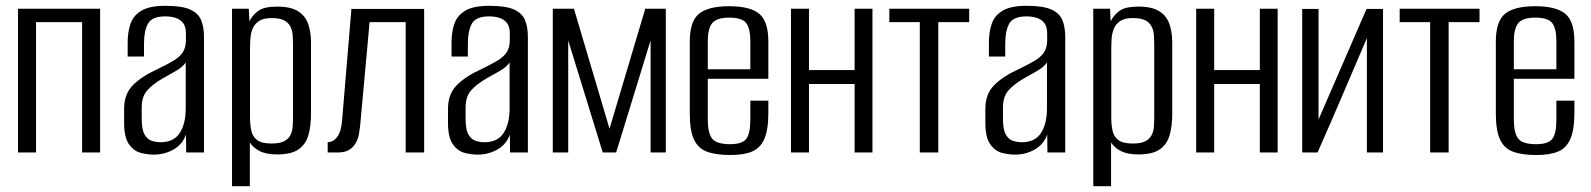

<svg xmlns="http://www.w3.org/2000/svg" viewBox="-20 -525 5476 661"><path d="M42.1 0V-495H324.7V0H262.7V-448.8H104.1V0Z M509.6 7.3Q486.6 7.3 463.2 0.9Q439.8 -5.6 423.6 -29.1Q407.3 -52.6 407.3 -102.5V-150.8Q407.3 -201.2 437.5 -231.7Q467.6 -262.2 520.9 -286.4Q554.9 -302.8 576.7 -315.7Q598.4 -328.5 609.3 -344.9Q620.1 -361.4 620.1 -387.8V-409.1Q620.1 -433.5 610.1 -446.1Q600 -458.7 583.7 -463.7Q567.4 -468.6 549 -468.6Q504.1 -468.6 489.9 -444.3Q475.7 -420.1 475.7 -372.3V-330.3H419.5V-378Q419.5 -415 429.4 -443.5Q439.3 -472 467.3 -488.5Q495.2 -505 549 -505Q606.3 -505 634.7 -492.2Q663.1 -479.3 672.7 -455.2Q682.3 -431.2 682.3 -398.1V0H621L620.3 -61.8Q608.2 -27.6 577 -10.1Q545.9 7.3 509.6 7.3ZM532.6 -35.3Q578.1 -35.3 598.7 -67Q619.4 -98.6 619.4 -152.1V-310.1Q608.9 -294 585.8 -280.9Q562.8 -267.7 539.3 -254.6Q505.2 -234.8 486.6 -213.6Q467.9 -192.3 467.9 -154.4V-115.5Q467.9 -78.7 477.8 -61.7Q487.7 -44.6 503 -40Q518.2 -35.3 532.6 -35.3Z M778.8 116V-495H836.5L838.6 -451.5Q848.4 -471.9 868.4 -487.1Q888.5 -502.3 934 -502.3Q981.1 -502.3 1006.2 -486.2Q1031.4 -470.2 1041 -442.3Q1050.7 -414.4 1050.7 -377.5V-133.3Q1050.7 -91.6 1041.8 -59.9Q1032.8 -28.3 1007.8 -10.8Q982.8 6.7 934.3 6.7Q896 6.7 873.4 -5.2Q850.8 -17.2 840.1 -34.6V116ZM914.7 -30.9Q943 -30.9 958.1 -38.8Q973.2 -46.7 979.9 -60.2Q986.7 -73.6 987.7 -90.5Q988.7 -107.4 988.7 -125.7V-367.3Q988.7 -385.6 987.7 -402.5Q986.7 -419.4 979.9 -433.2Q973.2 -447 958.1 -454.9Q943 -462.8 914.7 -462.8Q886.8 -462.8 871.7 -452.7Q856.6 -442.6 849.8 -426.4Q843.1 -410.3 841.9 -391.3Q840.8 -372.2 840.8 -355.2V-119.3Q840.8 -94.7 845.3 -74.6Q849.8 -54.4 865.5 -42.6Q881.3 -30.9 914.7 -30.9Z M1108.1 0V-35.6Q1127.5 -35.6 1141.3 -54.4Q1155 -73.2 1157.7 -110.4L1189.8 -494.3H1440.2V0H1376.6V-448.7H1252.4L1219.9 -92.5Q1218.6 -80.2 1215.9 -64.3Q1213.2 -48.5 1205.4 -33.8Q1197.7 -19.2 1182.8 -9.6Q1168 0 1143 0Z M1624.6 7.3Q1601.6 7.3 1578.2 0.9Q1554.8 -5.6 1538.6 -29.1Q1522.3 -52.6 1522.3 -102.5V-150.8Q1522.3 -201.2 1552.5 -231.7Q1582.6 -262.2 1635.9 -286.4Q1669.9 -302.8 1691.7 -315.7Q1713.4 -328.5 1724.3 -344.9Q1735.1 -361.4 1735.1 -387.8V-409.1Q1735.1 -433.5 1725.1 -446.1Q1715 -458.7 1698.7 -463.7Q1682.4 -468.6 1664 -468.6Q1619.1 -468.6 1604.9 -444.3Q1590.7 -420.1 1590.7 -372.3V-330.3H1534.5V-378Q1534.5 -415 1544.4 -443.5Q1554.3 -472 1582.3 -488.5Q1610.2 -505 1664 -505Q1721.3 -505 1749.7 -492.2Q1778.1 -479.3 1787.7 -455.2Q1797.3 -431.2 1797.3 -398.1V0H1736L1735.3 -61.8Q1723.2 -27.6 1692 -10.1Q1660.9 7.3 1624.6 7.3ZM1647.6 -35.3Q1693.1 -35.3 1713.7 -67Q1734.4 -98.6 1734.4 -152.1V-310.1Q1723.9 -294 1700.8 -280.9Q1677.8 -267.7 1654.3 -254.6Q1620.2 -234.8 1601.6 -213.6Q1582.9 -192.3 1582.9 -154.4V-115.5Q1582.9 -78.7 1592.8 -61.7Q1602.7 -44.6 1618 -40Q1633.2 -35.3 1647.6 -35.3Z M1883.1 0V-495H1955.9L2078.4 -81.9L2201.5 -495H2272.2V0H2219.8V-385.8L2101.2 0H2055.1L1936.2 -385.8V0Z M2494.9 8.7Q2444.7 8.7 2413.9 -2.8Q2383.1 -14.3 2368.9 -45.2Q2354.7 -76 2354.7 -135.1V-381.5Q2354.7 -451.8 2386.5 -477.7Q2418.3 -503.6 2490.6 -503.6Q2562.2 -503.6 2593.7 -477.7Q2625.2 -451.8 2625.2 -381.5V-253.7H2416.7V-114.1Q2416.7 -66.5 2432 -47.5Q2447.3 -28.6 2493.5 -28.6Q2534.9 -28.6 2549.1 -46.8Q2563.2 -65.1 2563.2 -114.1V-178.5H2625.2V-136.1Q2625.2 -78.2 2611.3 -46.6Q2597.4 -15 2568.7 -3.1Q2540.1 8.7 2494.9 8.7ZM2416.7 -286.5H2563.2V-383.7Q2563.2 -426.3 2549.1 -445.3Q2534.9 -464.3 2490.6 -464.3Q2447.3 -464.3 2432 -445.3Q2416.7 -426.3 2416.7 -383.7Z M2703.1 0V-495H2765.1V-283.8H2922.2V-495H2983.6V0H2922.2V-235.9H2765.1V0Z M3146.6 0V-448.8H3041.7V-495H3316.6V-448.8H3210.2V0Z M3474.6 7.3Q3451.6 7.3 3428.2 0.9Q3404.8 -5.6 3388.6 -29.1Q3372.3 -52.6 3372.3 -102.5V-150.8Q3372.3 -201.2 3402.5 -231.7Q3432.6 -262.2 3485.9 -286.4Q3519.9 -302.8 3541.7 -315.7Q3563.4 -328.5 3574.3 -344.9Q3585.1 -361.4 3585.1 -387.8V-409.1Q3585.1 -433.5 3575.1 -446.1Q3565 -458.7 3548.7 -463.7Q3532.4 -468.6 3514 -468.6Q3469.1 -468.6 3454.9 -444.3Q3440.7 -420.1 3440.7 -372.3V-330.3H3384.5V-378Q3384.5 -415 3394.4 -443.5Q3404.3 -472 3432.3 -488.5Q3460.2 -505 3514 -505Q3571.3 -505 3599.7 -492.2Q3628.1 -479.3 3637.7 -455.2Q3647.3 -431.2 3647.3 -398.1V0H3586L3585.3 -61.8Q3573.2 -27.6 3542 -10.1Q3510.9 7.3 3474.6 7.3ZM3497.6 -35.3Q3543.1 -35.3 3563.7 -67Q3584.4 -98.6 3584.4 -152.1V-310.1Q3573.9 -294 3550.8 -280.9Q3527.8 -267.7 3504.3 -254.6Q3470.2 -234.8 3451.6 -213.6Q3432.9 -192.3 3432.9 -154.4V-115.5Q3432.9 -78.7 3442.8 -61.7Q3452.7 -44.6 3468 -40Q3483.2 -35.3 3497.6 -35.3Z M3743.8 116V-495H3801.5L3803.6 -451.5Q3813.4 -471.9 3833.4 -487.1Q3853.5 -502.3 3899 -502.3Q3946.1 -502.3 3971.2 -486.2Q3996.4 -470.2 4006 -442.3Q4015.7 -414.4 4015.7 -377.5V-133.3Q4015.7 -91.6 4006.8 -59.9Q3997.8 -28.3 3972.8 -10.8Q3947.8 6.7 3899.3 6.7Q3861 6.7 3838.4 -5.2Q3815.8 -17.2 3805.1 -34.6V116ZM3879.7 -30.9Q3908 -30.9 3923.1 -38.8Q3938.2 -46.7 3944.9 -60.2Q3951.7 -73.6 3952.7 -90.5Q3953.7 -107.4 3953.7 -125.7V-367.3Q3953.7 -385.6 3952.7 -402.5Q3951.7 -419.4 3944.9 -433.2Q3938.2 -447 3923.1 -454.9Q3908 -462.8 3879.7 -462.8Q3851.8 -462.8 3836.7 -452.7Q3821.6 -442.6 3814.8 -426.4Q3808.1 -410.3 3806.9 -391.3Q3805.8 -372.2 3805.8 -355.2V-119.3Q3805.8 -94.7 3810.3 -74.6Q3814.8 -54.4 3830.5 -42.6Q3846.3 -30.9 3879.7 -30.9Z M4098.1 0V-495H4160.1V-283.8H4317.2V-495H4378.6V0H4317.2V-235.9H4160.1V0Z M4463.1 0V-494.3H4519.3V-113.5L4684.6 -494.3H4741.3V0H4685.8V-393.9Q4643.5 -295 4601.6 -196.9Q4559.8 -98.9 4515.9 0Z M4903.6 0V-448.8H4798.7V-495H5073.6V-448.8H4967.2V0Z M5269.9 8.7Q5219.7 8.7 5188.9 -2.8Q5158.1 -14.3 5143.9 -45.2Q5129.7 -76 5129.7 -135.1V-381.5Q5129.7 -451.8 5161.5 -477.7Q5193.3 -503.6 5265.6 -503.6Q5337.2 -503.6 5368.7 -477.7Q5400.2 -451.8 5400.2 -381.5V-253.7H5191.7V-114.1Q5191.7 -66.5 5207 -47.5Q5222.3 -28.6 5268.5 -28.6Q5309.9 -28.6 5324.1 -46.8Q5338.2 -65.1 5338.2 -114.1V-178.5H5400.2V-136.1Q5400.2 -78.2 5386.3 -46.6Q5372.4 -15 5343.7 -3.1Q5315.1 8.7 5269.9 8.7ZM5191.7 -286.5H5338.2V-383.7Q5338.2 -426.3 5324.1 -445.3Q5309.9 -464.3 5265.6 -464.3Q5222.3 -464.3 5207 -445.3Q5191.7 -426.3 5191.7 -383.7Z"/></svg>

Font: Alumni Sans SC Thin
Style: Regular
Weight: 100
Designer: Robert E. Leuschke
Foundry: Robert E. Leuschke
Version: Version 1.018